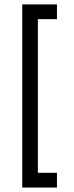

<svg xmlns="http://www.w3.org/2000/svg" viewBox="-20 -760 335 864"><path d="M80.1 -740.2H236.3V-673.8H150.4V17.6H236.3V84H80.1Z"/></svg>

Font: Altinn-DIN
Style: Regular
Weight: 400
Designer: Charles Nix
Foundry: Altinn
Version: Version 2.00